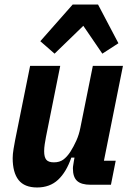

<svg xmlns="http://www.w3.org/2000/svg" viewBox="-20 -816 581 848"><path d="M113 -525H246L183 -211Q180 -195 177.5 -179Q175 -163 175 -148Q175 -122 184.5 -110.5Q194 -99 218 -99Q243 -99 259.5 -111Q276 -123 291 -146Q305 -168 317 -194.5Q329 -221 335 -252L390 -525H523L439 -106H491L470 0H380Q339 0 320.5 -17Q302 -34 302 -72Q302 -79 303.5 -87Q305 -95 306 -103L309 -120H295Q273 -56 236.5 -22Q200 12 144 12Q88 12 62 -21Q36 -54 36 -118Q36 -135 40 -159Q44 -183 47 -198ZM301 -796H413L503 -625L432 -579L348 -702L221 -579L158 -634Z"/></svg>

Font: IBM Plex Sans Condensed
Style: Bold Italic
Weight: 700
Width: 3
Italic angle: -11.31°
Designer: Mike Abbink, Paul van der Laan, Pieter van Rosmalen
Foundry: Bold Monday
Version: Version 3.201